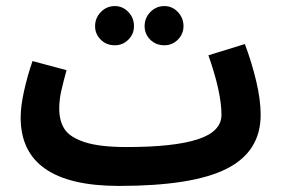

<svg xmlns="http://www.w3.org/2000/svg" viewBox="-20 -591 928 632"><path d="M838 -213Q838 -92 726 -35.5Q614 21 372 21Q48 21 48 -204Q48 -242 59.5 -293Q71 -344 87 -390L199 -360Q188 -320 181.5 -291Q175 -262 175 -233Q175 -193 192.5 -166Q210 -139 259 -123Q308 -107 397 -107Q553 -107 631 -132.5Q709 -158 709 -213Q709 -287 666 -409L786 -446Q808 -388 823 -325.5Q838 -263 838 -213ZM293 -505Q293 -532 312 -551.5Q331 -571 358 -571Q384 -571 402.5 -551.5Q421 -532 421 -505Q421 -479 402.5 -460.5Q384 -442 358 -442Q330 -442 311.5 -460.5Q293 -479 293 -505ZM456 -505Q456 -532 475 -551.5Q494 -571 521 -571Q547 -571 565.5 -551.5Q584 -532 584 -505Q584 -479 565.5 -460.5Q547 -442 521 -442Q493 -442 474.5 -460.5Q456 -479 456 -505Z"/></svg>

Font: Noto Sans Arabic Cond
Style: Bold
Weight: 700
Width: 3
Designer: Nadine Chahine
Foundry: Monotype Imaging Inc.
Version: Version 1.001